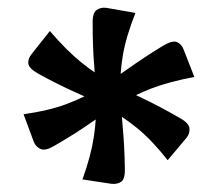

<svg xmlns="http://www.w3.org/2000/svg" viewBox="-20 -495 555 489"><path d="M298 -67Q299 -39 288.5 -32Q278 -25 263 -27L190 -38Q212 -99 219 -146.5Q226 -194 225 -237Q224 -280 220 -327Q216 -374 216 -434Q215 -462 226 -469.5Q237 -477 251 -475L325 -462Q301 -402 293 -354.5Q285 -307 286.5 -263Q288 -219 292.5 -172Q297 -125 298 -67ZM78 -307Q53 -321 52 -333.5Q51 -346 61 -358L107 -416Q149 -367 186.5 -336.5Q224 -306 262 -285.5Q300 -265 342.5 -245Q385 -225 437 -195Q461 -182 462.5 -168.5Q464 -155 455 -144L407 -87Q367 -138 329.5 -168.5Q292 -199 253.5 -220Q215 -241 172 -260Q129 -279 78 -307ZM396 -379Q420 -393 431.5 -387.5Q443 -382 448 -368L475 -299Q411 -287 366.5 -270Q322 -253 285 -230.5Q248 -208 209.5 -181Q171 -154 119 -124Q96 -110 83.5 -115.5Q71 -121 66 -134L40 -204Q104 -213 149.5 -230Q195 -247 232.5 -270.5Q270 -294 308.5 -321.5Q347 -349 396 -379Z"/></svg>

Font: Marhey Light
Style: Regular
Weight: 300
Designer: Nur Syamsi & Bustanul Arifin
Foundry: Namelatype
Version: Version 1.000